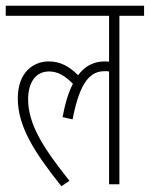

<svg xmlns="http://www.w3.org/2000/svg" viewBox="-20 -642 522 669"><path d="M0 -587H360V-427C355 -428 351 -428 345 -428C308 -428 277 -413 252 -380C223 -409 192 -428 150 -428C99 -428 42 -393 42 -299C42 -203 98 -113 194 7L222 -12C132 -125 78 -208 78 -296C78 -350 101 -393 151 -393C182 -393 208 -377 234 -350C219 -321 207 -283 198 -234L233 -226C259 -363 298 -394 345 -394C350 -394 355 -394 360 -393V0H396V-587H482V-622H0Z"/></svg>

Font: Noto Sans Devanagari UI ExtraCondensed ExtraLight
Style: Regular
Weight: 200
Width: 2
Designer: Jelle Bosma - Monotype Design Team
Foundry: Monotype Imaging Inc.
Version: Version 2.004